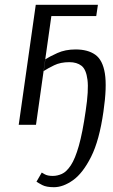

<svg xmlns="http://www.w3.org/2000/svg" viewBox="-20 -520 472 800"><path d="M58 0 129 -500H388L381 -453H194L130 0ZM205 260Q173 260 156 251Q139 242 132 237L154 199Q154 199 166 206Q178 213 200 213Q219 213 238 204.5Q257 196 275 169Q293 142 308.5 87.5Q324 33 337 -58Q350 -144 344.5 -187.5Q339 -231 319.5 -246Q300 -261 269 -261Q232 -261 205.5 -248Q179 -235 162 -224L169 -273Q186 -284 219 -299Q252 -314 295 -314Q346 -314 377 -292Q408 -270 417 -214Q426 -158 411 -55Q394 65 359.5 133.5Q325 202 284 231Q243 260 205 260Z"/></svg>

Font: Arsenal SC
Style: Italic
Weight: 400
Italic angle: -9.10001°
Designer: Andrij Shevchenko
Foundry: Stairsfor
Version: Version 2.001; ttfautohint (v1.8.4.7-5d5b)